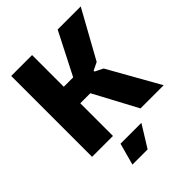

<svg xmlns="http://www.w3.org/2000/svg" viewBox="-263 -881 1242 1242"><g transform="rotate(-45 358.5 -260.0)"><path d="M252 70H443L350 220H211ZM62 -740H253V-450H339L487 -740H698L517 -413L463 -387V-379L519 -351L717 0H505L345 -299H253V0H62Z"/></g></svg>

Font: Encode Sans Narrow
Style: ExtraBold
Weight: 800
Designer: Pablo Impallari, Andres Torresi
Foundry: Pablo Impallari, Andres Torresi
Version: Version 1.000; ttfautohint (v1.00) -l 8 -r 50 -G 200 -x 14 -